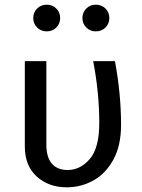

<svg xmlns="http://www.w3.org/2000/svg" viewBox="-20 -788 607 820"><path d="M497 -255Q497 -165 463.5 -105Q430 -45 377.5 -16.5Q325 12 265 12Q188 12 137 -34Q86 -80 86 -163V-527H178V-171Q178 -116 201.5 -89Q225 -62 269 -62Q323 -62 363.5 -109Q404 -156 404 -263Q404 -392 378 -527H471Q497 -386 497 -255ZM237 -711Q237 -687 220.5 -670.5Q204 -654 180 -654Q155 -654 138.5 -670.5Q122 -687 122 -711Q122 -735 138.5 -751.5Q155 -768 180 -768Q204 -768 220.5 -751.5Q237 -735 237 -711ZM447 -711Q447 -687 430.5 -670.5Q414 -654 389 -654Q365 -654 348.5 -670.5Q332 -687 332 -711Q332 -735 348.5 -751.5Q365 -768 389 -768Q414 -768 430.5 -751.5Q447 -735 447 -711Z"/></svg>

Font: FiraGOUPP
Style: Medium
Weight: 400
Designer: bBox Type
Foundry: bBox Type GmbH
Version: Version 1.001